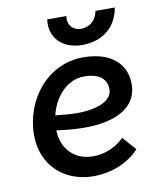

<svg xmlns="http://www.w3.org/2000/svg" viewBox="-82 -786 722 859"><g transform="rotate(-10 279.0 -356.5)"><path d="M275 7C356 7 433 -24 483 -79L429 -140C396 -106 344 -81 289 -81C203 -81 147 -139 145 -224C188 -218 231 -214 273 -214C407 -214 513 -259 513 -370C513 -461 446 -525 319 -525C160 -525 43 -384 43 -219C43 -87 137 7 275 7ZM326 -580C423 -580 484 -636 498 -720H410C403 -679 373 -652 333 -652C298 -652 271 -679 278 -720H191C179 -636 239 -580 326 -580ZM152 -291C173 -378 235 -440 308 -440C380 -440 411 -409 411 -364C411 -313 345 -284 252 -284C219 -284 185 -287 152 -291Z"/></g></svg>

Font: Fixel Text 20240404 Medium
Style: Italic
Weight: 500
Width: 4
Italic angle: -10°
Designer: AlfaBravo + MacPaw
Foundry: Kyrylo Tkachov, Marchela Mozhyna, Serhii Makarenko, Maria Weinstein, Zakhar Kryvoshyya
Version: Version 1.211;Glyphs 3.2 (3225)